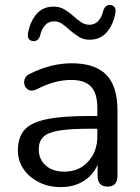

<svg xmlns="http://www.w3.org/2000/svg" viewBox="-20 -754 571 783"><path d="M116 -586Q105 -587 98.5 -594Q92 -601 94 -616Q101 -662 127 -694.5Q153 -727 199 -727Q223 -727 242 -716Q261 -705 277.5 -690Q294 -675 310 -664Q326 -653 344 -653Q388 -653 402 -713Q410 -734 429 -734Q440 -733 446.5 -725.5Q453 -718 451 -704Q444 -658 417.5 -625Q391 -592 345 -592Q321 -592 302 -603.5Q283 -615 267 -629.5Q251 -644 235 -655.5Q219 -667 201 -667Q157 -667 143 -607Q136 -586 116 -586ZM228 9Q178 9 138.5 -11Q99 -31 76 -64.5Q53 -98 53 -140Q53 -194 80 -224.5Q107 -255 171 -268Q235 -281 344 -281H377V-313Q377 -373 351.5 -400.5Q326 -428 270 -428Q202 -428 128 -389Q110 -381 97.5 -387Q85 -393 80.5 -406Q76 -419 81 -432.5Q86 -446 102 -453Q145 -475 188.5 -485.5Q232 -496 272 -496Q367 -496 413 -449.5Q459 -403 459 -305V-37Q459 7 419 7Q378 7 378 -37V-82Q359 -39 320 -15Q281 9 228 9ZM377 -229H346Q266 -229 220.5 -221.5Q175 -214 156.5 -195.5Q138 -177 138 -145Q138 -105 166 -79.5Q194 -54 243 -54Q302 -54 339.5 -95Q377 -136 377 -198Z"/></svg>

Font: Chiron GoRound TC N
Style: Regular
Weight: 350
Designer: Ryoko NISHIZUKA 西塚涼子 (kana, bopomofo & ideographs); Paul D. Hunt (Latin, Greek & Cyrillic); Sandoll Communications 산돌커뮤니
Foundry: Adobe
Version: Version 1.000;hotconv 1.1.1;makeotfexe 2.6.0